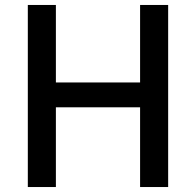

<svg xmlns="http://www.w3.org/2000/svg" viewBox="-20 -753 789 773"><path d="M657 0H544V-321H205V0H92V-733H205V-421H544V-733H657Z"/></svg>

Font: IBM Plex Sans JP Medm
Style: Regular
Weight: 500
Designer: Mike Abbink; Paul van der Laan; Pieter van Rosmalen; Wujin Sim; Yejin Wi; Jinhee Kim; Boomi Park; Yona Kim; Kichan Ma
Foundry: Sandoll Inc.
Version: Version 1.002